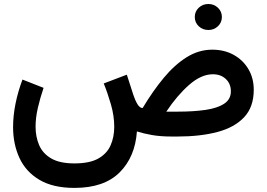

<svg xmlns="http://www.w3.org/2000/svg" viewBox="-20 -667 1303 938"><path d="M931.6 -584Q931.6 -610.8 950.9 -629.2Q970.2 -647.5 998 -647.5Q1025.4 -647.5 1044.7 -629.2Q1064 -610.8 1064 -584Q1064 -557.1 1044.7 -538.8Q1025.4 -520.5 998 -520.5Q970.2 -520.5 950.9 -538.8Q931.6 -557.1 931.6 -584ZM343.8 251Q238.8 251 172.4 211.4Q106 171.9 75 104.5Q43.9 37.1 43.9 -45.9Q43.9 -101.6 55.9 -160.9Q67.9 -220.2 89.8 -278.3L192.9 -237.8Q176.3 -189 165 -140.4Q153.8 -91.8 153.8 -48.3Q153.8 1 171.1 41.7Q188.5 82.5 230 106.9Q271.5 131.3 343.8 131.3Q418.5 131.3 460.7 107.2Q502.9 83 520.5 42.5Q538.1 2 538.1 -46.9Q538.1 -101.6 521.7 -157.7Q505.4 -213.9 486.8 -259.3L599.6 -302.2L630.9 -205.1Q639.6 -178.2 651.1 -158.7Q662.6 -139.2 676.8 -139.2Q726.6 -222.2 779.8 -286.4Q833 -350.6 892.1 -387.5Q951.2 -424.3 1016.6 -424.3Q1076.2 -424.3 1121.8 -398.9Q1167.5 -373.5 1193.6 -329.3Q1219.7 -285.2 1219.7 -228.5Q1219.7 -144.5 1172.9 -94.5Q1126 -44.4 1042.2 -22.2Q958.5 0 846.7 0H820.8Q763.7 0 722.4 -7.3Q681.2 -14.6 648.9 -24.9Q640.1 100.1 564.2 175.5Q488.3 251 343.8 251ZM1020 -304.2Q962.9 -304.2 903.8 -252.2Q844.7 -200.2 792.5 -121.6H849.6Q925.8 -121.6 984.1 -130.1Q1042.5 -138.7 1075.2 -160.4Q1107.9 -182.1 1107.9 -220.7Q1107.9 -257.8 1083.3 -281Q1058.6 -304.2 1020 -304.2Z"/></svg>

Font: Vazirmatn RD SemiBold
Style: Regular
Weight: 600
Designer: Saber Rastikerdar
Foundry: Saber Rastikerdar
Version: Version 32.102